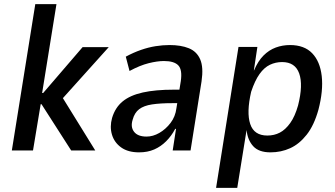

<svg xmlns="http://www.w3.org/2000/svg" viewBox="-20 -725 1613 925"><path d="M37 0 150 -705H252L183 -277H188L378 -498H504L272 -240L267 -278L439 0H323L180 -223H176L139 0Z M650 9Q597 9 564 -14.5Q531 -38 519.5 -76Q508 -114 520 -157Q535 -207 571 -236.5Q607 -266 668 -279.5Q729 -293 818 -293H861L852 -228H810Q752 -228 712.5 -222Q673 -216 650.5 -199Q628 -182 619 -148Q608 -113 626 -90Q644 -67 686 -67Q717 -67 747.5 -84.5Q778 -102 801.5 -132.5Q825 -163 830 -204L851 -334Q859 -389 839 -410Q819 -431 770 -431Q738 -431 696 -420.5Q654 -410 604 -383L586 -452Q623 -472 659 -484.5Q695 -497 729.5 -502.5Q764 -508 797 -508Q852 -508 890 -492.5Q928 -477 944.5 -439Q961 -401 951 -333L898 0H812L828 -104H824Q806 -70 780.5 -44.5Q755 -19 723 -5Q691 9 650 9Z M1021 180 1129 -499H1220L1203 -386H1204Q1223 -431 1249.5 -457.5Q1276 -484 1308.5 -496Q1341 -508 1377 -508Q1446 -508 1484 -468.5Q1522 -429 1530 -358.5Q1538 -288 1514 -196Q1493 -121 1457.5 -76Q1422 -31 1378 -11Q1334 9 1283 9Q1227 9 1200 -20.5Q1173 -50 1168 -98V-99L1123 180ZM1268 -72Q1301 -72 1328 -86Q1355 -100 1378 -132Q1401 -164 1416 -217Q1441 -316 1421.5 -371Q1402 -426 1339 -426Q1308 -426 1280.5 -413Q1253 -400 1230.5 -368.5Q1208 -337 1190 -283Q1167 -183 1185.5 -127.5Q1204 -72 1268 -72Z"/></svg>

Font: Nunito Sans 7pt Condensed SemiBold
Style: Italic
Weight: 600
Width: 3
Italic angle: -9°
Designer: Vernon Adams
Foundry: Vernon Adams
Version: Version 3.101;gftools[0.9.27]